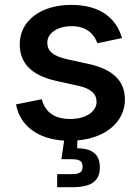

<svg xmlns="http://www.w3.org/2000/svg" viewBox="-20 -573 582 797"><path d="M217.3 204.1H279.8C359.4 204.1 394.5 179.2 394.5 120.6C394.5 68.4 362.8 42.5 300.3 42.5L301.3 9.8C418.9 0 498.5 -67.4 498.5 -160.2C498.5 -236.3 449.7 -285.2 347.7 -307.6L258.3 -327.1C200.2 -340.3 176.3 -361.3 176.3 -396C176.3 -436 219.7 -464.4 277.3 -464.4C339.8 -464.4 370.6 -431.6 384.3 -393.6L486.3 -415C463.4 -497.1 396 -552.7 275.9 -552.7C149.9 -552.7 62 -487.8 62 -389.2C62 -310.1 110.8 -260.3 212.9 -237.3L305.2 -216.8C356.4 -205.6 380.9 -183.6 380.9 -150.4C380.9 -110.8 338.4 -79.1 271.5 -79.1C208.5 -79.1 168 -105.5 153.3 -161.1L46.4 -139.6C64 -48.8 138.2 3.9 246.1 10.7L234.9 87.9H276.9C310.5 87.9 322.8 95.7 322.8 118.7C322.8 141.6 310.5 149.9 276.9 149.9H217.3Z"/></svg>

Font: Raveo Medium
Style: Regular
Weight: 500
Designer: Jakub Foglar, Rasmus Andersson (Inter)
Foundry: Jakubfoglar.com
Version: Version 1.100;Glyphs 3.2.3 (3260)